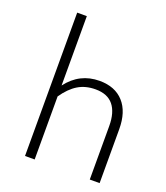

<svg xmlns="http://www.w3.org/2000/svg" viewBox="-128 -772 744 861"><g transform="rotate(20 244.0 -342.0)"><path d="M448 -257V0H401V-255Q401 -320 373 -354.5Q345 -389 288 -389Q240 -389 204.5 -367.5Q169 -346 138 -301V0H92V-684H138V-353Q197 -431 292 -431Q366 -431 407 -385.5Q448 -340 448 -257Z"/></g></svg>

Font: Fira Sans Extra Condensed ExtraLight
Style: Regular
Weight: 275
Width: 1
Designer: Carrois Corporate & Edenspiekermann AG
Foundry: Carrois Corporate GbR & Edenspiekermann AG
Version: Version 4.203